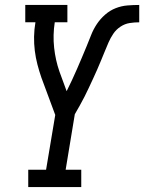

<svg xmlns="http://www.w3.org/2000/svg" viewBox="-20 -755 582 775"><path d="M94 0V-70H166L203 -291L147 -442Q138 -468 131 -495Q124 -522 120.5 -550Q117 -578 117.5 -607Q118 -636 123 -665H82V-735H252V-665H201Q193 -613 198.5 -562.5Q204 -512 220 -466L249 -387Q260 -409 270.5 -431.5Q281 -454 291 -477Q301 -500 310.5 -522.5Q320 -545 329.5 -568Q339 -591 348 -614Q357 -637 371 -658Q385 -679 404.5 -696Q424 -713 447 -722Q470 -731 494 -733Q518 -735 542 -735V-665Q523 -665 503.5 -662Q484 -659 466.5 -647.5Q449 -636 437.5 -619Q426 -602 418 -583.5Q410 -565 402.5 -546.5Q395 -528 387.5 -510Q380 -492 372 -473.5Q364 -455 355.5 -437Q347 -419 338.5 -400.5Q330 -382 321 -364.5Q312 -347 302 -329Q292 -311 282 -294L245 -70H308V0Z"/></svg>

Font: Iosevka Curly Slab Oblique
Style: Regular
Weight: 400
Italic angle: -9°
Monospace: yes
Designer: Belleve Invis
Foundry: Belleve Invis
Version: Version 11.1.0; ttfautohint (v1.8.3)